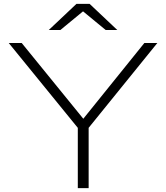

<svg xmlns="http://www.w3.org/2000/svg" viewBox="-20 -972 860 992"><path d="M382 0V-351H438V0ZM25 -750H92L436 -327H385L726 -750H793L427 -298H393ZM375 -952H443L586 -817H526L401 -920H417L292 -817H232Z"/></svg>

Font: Unbounded ExtraLight
Style: Regular
Weight: 250
Designer: Luke Prowse, Jean-Baptiste Morizot, Fátima Lázaro, Florian Runge
Foundry: NaN
Version: Version 1.701;gftools[0.9.28.dev5+ged2979d]